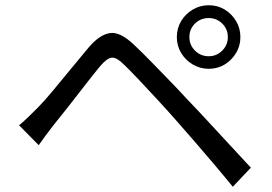

<svg xmlns="http://www.w3.org/2000/svg" viewBox="-20 -742 1040 734"><path d="M704 -600Q704 -570 725.5 -548.5Q747 -527 778 -527Q808 -527 829.5 -548.5Q851 -570 851 -600Q851 -631 829.5 -652Q808 -673 778 -673Q747 -673 725.5 -652Q704 -631 704 -600ZM656 -600Q656 -634 672.5 -661.5Q689 -689 717 -705.5Q745 -722 778 -722Q812 -722 839 -705.5Q866 -689 882.5 -661.5Q899 -634 899 -600Q899 -567 882.5 -539.5Q866 -512 839 -495.5Q812 -479 778 -479Q745 -479 717 -495.5Q689 -512 672.5 -539.5Q656 -567 656 -600ZM53 -263Q73 -280 88.5 -295Q104 -310 124 -330Q148 -354 182 -395Q216 -436 253 -481Q290 -526 321 -563Q362 -610 400.5 -615.5Q439 -621 490 -573Q521 -544 557 -507Q593 -470 629.5 -432.5Q666 -395 695 -363Q729 -328 771 -282.5Q813 -237 857 -189.5Q901 -142 939 -101L870 -28Q835 -71 795.5 -117.5Q756 -164 717.5 -208.5Q679 -253 647 -289Q618 -322 581 -362Q544 -402 509.5 -438.5Q475 -475 454 -495Q425 -524 406.5 -521.5Q388 -519 362 -488Q338 -459 305.5 -417Q273 -375 240.5 -333.5Q208 -292 185 -264Q170 -245 154.5 -224Q139 -203 128 -187Z"/></svg>

Font: Source Han Sans SC
Style: Regular
Weight: 400
Designer: Ryoko NISHIZUKA 西塚涼子 (kana, bopomofo & ideographs); Paul D. Hunt (Latin, Greek & Cyrillic); Sandoll Communications 산돌커뮤니
Foundry: Adobe
Version: Version 2.002;hotconv 1.0.116;makeotfexe 2.5.65601; ttfautoh